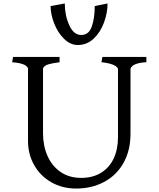

<svg xmlns="http://www.w3.org/2000/svg" viewBox="-20 -1079 916 1109"><path d="M661.5 -287.5V-682.8Q654 -697.5 629 -706.6Q604 -715.8 566 -719.5L571.5 -750H825.5V-719.5Q788 -718 764.2 -708.9Q740.5 -699.8 733.8 -682.8V-307.5Q733.8 -208.8 692.8 -137Q651.8 -65.2 580.4 -27.6Q509 10 420.2 10Q340 10 276.5 -26.2Q213 -62.5 177.4 -125.4Q141.8 -188.2 141.8 -264V-684.2Q135.8 -699.8 113 -708.1Q90.2 -716.5 50 -719.5L55.5 -750H324V-719.5Q281.2 -714.2 258.2 -707Q235.2 -699.8 228.5 -684.2V-308.5Q228.5 -237.5 254.1 -179Q279.8 -120.5 329.5 -86Q379.2 -51.5 449.2 -51.5Q516 -51.5 564 -81.2Q612 -111 636.8 -164Q661.5 -217 661.5 -287.5ZM272.2 -1044 354.2 -1059Q354.2 -991 379.8 -934Q405.2 -877 449.2 -877Q493.2 -877 510.2 -926Q527.2 -975 527.2 -1044L601.2 -1059Q601.2 -1005 580.8 -949Q560.2 -893 521.2 -856Q482.2 -819 429.2 -819Q386.2 -819 349.8 -855Q313.2 -891 292.8 -944Q272.2 -997 272.2 -1044Z"/></svg>

Font: TMT Limkin
Style: Regular
Weight: 400
Designer: Gabriel Drozdov
Version: Version 1.000;Glyphs 3.1.2 (3151)